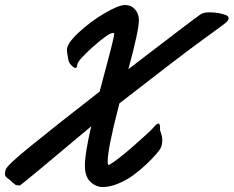

<svg xmlns="http://www.w3.org/2000/svg" viewBox="-47 -732 936 769"><path d="M866.2 -650.9Q861.3 -644 851.8 -636.5Q842.3 -628.9 813.5 -608.2Q784.7 -587.4 744.1 -557.6Q703.6 -527.8 619.4 -463.4Q535.2 -398.9 431.2 -317.9Q384.3 -137.7 384.3 -85Q384.3 -71.3 388.7 -71.3Q390.6 -71.3 396 -75.2Q424.8 -92.3 490.5 -149.7Q556.2 -207 569.3 -223.1Q582 -237.8 586.9 -237.3Q594.2 -237.3 594.2 -219.7Q594.2 -217.8 594 -214.8Q593.8 -211.9 593.8 -211.4Q593.8 -210.9 598.4 -197.5Q603 -184.1 603 -171.4Q603 -148.4 594.2 -134.8Q589.4 -127.4 575.9 -111.8Q562.5 -96.2 538.6 -73.5Q514.6 -50.8 487.8 -31Q460.9 -11.2 427.5 2.9Q394 17.1 364.3 17.1Q336.9 17.1 314.9 -3.9Q293 -24.9 293 -69.8Q293 -117.2 318.4 -226.1Q39.1 8.3 34.2 9.8Q32.2 11.2 29.3 11.2Q28.3 11.2 25.9 10.3Q23.4 9.3 22 9.3Q21.5 9.3 20.5 9.5Q19.5 9.8 19 9.8Q17.1 9.8 13.4 7.1Q9.8 4.4 2.2 -2.4Q-5.4 -9.3 -8.8 -12.2Q-10.3 -13.7 -13.7 -16.1Q-17.1 -18.6 -18.3 -19.5Q-19.5 -20.5 -21.5 -22.5Q-23.4 -24.4 -24.2 -25.6Q-24.9 -26.9 -25.9 -28.6Q-26.9 -30.3 -27.1 -32Q-27.3 -33.7 -27.3 -35.6Q-27.3 -42.5 -23.9 -53.2Q-19 -69.8 76.2 -147.2Q171.4 -224.6 352.1 -365.2Q358.9 -391.6 369.1 -429.7Q379.4 -467.8 385.5 -491Q391.6 -514.2 397.9 -538.8Q404.3 -563.5 407.2 -577.4Q410.2 -591.3 410.2 -596.2Q410.2 -600.1 405.8 -600.1Q387.7 -600.1 325 -544.2Q262.2 -488.3 262.2 -471.2Q262.2 -460 253.9 -460Q248.5 -460 238 -471.4Q227.5 -482.9 226.1 -496.1Q225.1 -502 223.9 -508.8Q222.7 -515.6 221.9 -520.5Q221.2 -525.4 221.2 -533.2Q221.2 -558.1 268.1 -601.8Q314.9 -645.5 371.3 -678.7Q427.7 -711.9 454.1 -711.9Q478.5 -711.9 493.9 -694.3Q509.3 -676.8 509.3 -650.9Q509.3 -610.4 467.3 -455.1Q741.2 -665.5 758.3 -675.8Q770.5 -682.6 792 -682.6Q829.1 -682.6 859.4 -670.9Q868.7 -667 868.7 -658.2Q868.7 -654.8 866.2 -650.9Z"/></svg>

Font: Yellowtail
Style: Regular
Weight: 400
Designer: Astigmatic (AOETI)
Foundry: Astigmatic (AOETI)
Version: Version 1.000